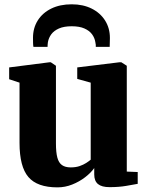

<svg xmlns="http://www.w3.org/2000/svg" viewBox="-20 -838 670 870"><path d="M476.5 10Q441 10 424 -4Q407 -18 407 -47.5V-76.5Q391.5 -54.5 365.2 -34.5Q339 -14.5 307 -1.8Q275 11 240.5 11Q148.5 11 108.5 -36Q68.5 -83 68.5 -190.5V-463.5L21.5 -479V-532.5L205.5 -556H210L233.5 -540V-188Q233.5 -147.5 239.8 -124Q246 -100.5 260.8 -90Q275.5 -79.5 300.5 -79.5Q323.5 -79.5 340.8 -85.5Q358 -91.5 370.5 -99.5Q383 -107.5 391 -114.5V-463.5L330 -480.5V-532.5L522.5 -556H529.5L554.5 -540V-60.5L604 -58.5V-5Q585.5 -1.5 552.2 4.2Q519 10 476.5 10ZM305 -818.5Q356.5 -818.5 395.5 -799Q434.5 -779.5 456.2 -745Q478 -710.5 478 -666Q478 -656 477.5 -644.2Q477 -632.5 477 -625.5H414Q414.5 -629.5 414 -635Q413.5 -640.5 412 -647Q409 -666.5 397 -682.8Q385 -699 362.5 -709Q340 -719 305 -719Q270 -719 247.2 -709Q224.5 -699 212.5 -682.8Q200.5 -666.5 197 -646.5Q196 -640.5 195.8 -635Q195.5 -629.5 195.5 -625.5H131.5Q130 -632.5 129.8 -644.2Q129.5 -656 129.5 -666.5Q129.5 -711 151 -745.2Q172.5 -779.5 212 -799Q251.5 -818.5 305 -818.5Z"/></svg>

Font: Merriweather 48pt Black
Style: Regular
Weight: 900
Version: Version 2.100